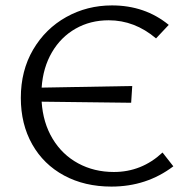

<svg xmlns="http://www.w3.org/2000/svg" viewBox="-20 -684 699 710"><path d="M621 -69Q522 6 392 6Q293 6 217 -35Q141 -76 99 -150.5Q57 -225 57 -322Q57 -423 102.5 -500.5Q148 -578 225 -621Q302 -664 394 -664Q516 -664 604 -592L557 -542Q478 -609 382 -609Q314 -609 259.5 -578Q205 -547 172 -490.5Q139 -434 134 -360L469 -366L465 -304L134 -308Q139 -230 174.5 -171Q210 -112 269 -80Q328 -48 401 -48Q504 -48 581 -120Z"/></svg>

Font: Ysabeau SC
Style: Regular
Weight: 400
Designer: Christian Thalmann (Catharsis Fonts)
Version: Version 0.003